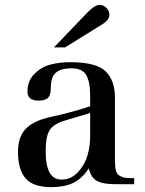

<svg xmlns="http://www.w3.org/2000/svg" viewBox="-20 -758 596 790"><path d="M181 -275 241 -289Q298 -303 351 -321V-363Q351 -421 335 -449Q319 -477 273 -477Q232 -477 210.5 -459.5Q189 -442 189 -396Q189 -367 177.5 -355.5Q166 -344 139 -344Q93 -344 93 -381Q93 -426 122 -454.5Q151 -483 188 -492.5Q225 -502 270 -502Q376 -502 414.5 -464.5Q453 -427 453 -356V-102Q453 -74 456.5 -58Q460 -42 472 -35Q484 -28 495.5 -26.5Q507 -25 532 -25V0H456Q407 0 381.5 -12Q356 -24 345 -65Q317 -22 280.5 -5Q244 12 191 12Q116 12 85 -24.5Q54 -61 54 -133Q54 -194 85 -227Q116 -260 181 -275ZM351 -293 247 -262Q201 -248 184.5 -223Q168 -198 168 -134Q168 -19 233 -19Q273 -19 301.5 -50.5Q330 -82 340.5 -120.5Q351 -159 351 -197ZM248 -563H202L341 -708Q371 -738 390 -738Q405 -738 417.5 -726Q430 -714 430 -697Q430 -677 404 -660Z"/></svg>

Font: Justus
Style: Oldstyle
Weight: 500
Version: Version 001.000